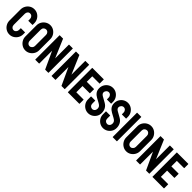

<svg xmlns="http://www.w3.org/2000/svg" viewBox="401 -2279 3862 3862"><g transform="rotate(45 2332.0 -348.5)"><path d="M224 10Q169 10 124.5 -17.5Q80 -45 54 -91Q28 -137 28 -194V-505Q28 -560 54 -606Q80 -652 124.5 -679.5Q169 -707 224 -707Q278 -707 322.5 -680Q367 -653 393.5 -607Q420 -561 420 -505V-459Q420 -455 416 -455H302Q298 -455 298 -459V-505Q298 -538 276.5 -562Q255 -586 222 -586Q188 -586 169 -561.5Q150 -537 150 -505V-194Q150 -157 171.5 -134Q193 -111 224 -111Q255 -111 276.5 -136.5Q298 -162 298 -194V-240Q298 -244 302 -244H416Q420 -244 420 -240V-194Q420 -137 393.5 -91Q367 -45 322.5 -17.5Q278 10 224 10Z M678 10Q624 10 579.5 -17.5Q535 -45 508 -90.5Q481 -136 481 -191V-507Q481 -562 508 -607.5Q535 -653 580 -680Q625 -707 678 -707Q732 -707 776 -680Q820 -653 847 -607.5Q874 -562 874 -507V-191Q874 -136 847.5 -90.5Q821 -45 776.5 -17.5Q732 10 678 10ZM678 -111Q708 -111 730.5 -135.5Q753 -160 753 -191V-507Q753 -540 731.5 -563Q710 -586 678 -586Q647 -586 625 -563.5Q603 -541 603 -507V-191Q603 -158 625 -134.5Q647 -111 678 -111Z M954 0Q950 0 950 -4V-692Q950 -696 954 -696H1048L1216 -302V-692Q1216 -696 1220 -696H1323Q1327 -696 1327 -692V-4Q1327 0 1323 0H1234L1064 -368V-4Q1064 0 1060 0Z M1418 0Q1414 0 1414 -4V-692Q1414 -696 1418 -696H1512L1680 -302V-692Q1680 -696 1684 -696H1787Q1791 -696 1791 -692V-4Q1791 0 1787 0H1698L1528 -368V-4Q1528 0 1524 0Z M1882 0Q1878 0 1878 -4V-692Q1878 -696 1882 -696H2204Q2208 -696 2208 -692V-579Q2208 -575 2204 -575H1999V-419H2204Q2208 -419 2208 -415V-302Q2208 -298 2204 -298H1999V-121H2205Q2209 -121 2209 -116V-4Q2209 0 2205 0Z M2462 -706Q2516 -706 2560.5 -678.5Q2605 -651 2631.5 -605.5Q2658 -560 2658 -505V-458Q2658 -454 2654 -454H2540Q2536 -454 2536 -458V-505Q2536 -538 2514.5 -561.5Q2493 -585 2462 -585Q2431 -585 2409 -561Q2387 -537 2387 -508Q2387 -468 2435 -441L2549 -377Q2605 -346 2631 -297Q2657 -248 2657 -189Q2657 -131 2630 -86.5Q2603 -42 2558.5 -16Q2514 10 2462 10Q2409 10 2364.5 -16.5Q2320 -43 2293.5 -87.5Q2267 -132 2267 -187V-269Q2267 -273 2271 -273H2384Q2388 -273 2388 -269V-187Q2388 -152 2410 -130Q2432 -108 2462 -108Q2493 -108 2514.5 -131.5Q2536 -155 2536 -190Q2536 -220 2522 -242Q2508 -264 2471 -284L2374 -337Q2324 -364 2295 -405Q2266 -446 2266 -505Q2266 -562 2292.5 -607.5Q2319 -653 2363.5 -679.5Q2408 -706 2462 -706Z M2887 -706Q2941 -706 2985.5 -678.5Q3030 -651 3056.5 -605.5Q3083 -560 3083 -505V-458Q3083 -454 3079 -454H2965Q2961 -454 2961 -458V-505Q2961 -538 2939.5 -561.5Q2918 -585 2887 -585Q2856 -585 2834 -561Q2812 -537 2812 -508Q2812 -468 2860 -441L2974 -377Q3030 -346 3056 -297Q3082 -248 3082 -189Q3082 -131 3055 -86.5Q3028 -42 2983.5 -16Q2939 10 2887 10Q2834 10 2789.5 -16.5Q2745 -43 2718.5 -87.5Q2692 -132 2692 -187V-269Q2692 -273 2696 -273H2809Q2813 -273 2813 -269V-187Q2813 -152 2835 -130Q2857 -108 2887 -108Q2918 -108 2939.5 -131.5Q2961 -155 2961 -190Q2961 -220 2947 -242Q2933 -264 2896 -284L2799 -337Q2749 -364 2720 -405Q2691 -446 2691 -505Q2691 -562 2717.5 -607.5Q2744 -653 2788.5 -679.5Q2833 -706 2887 -706Z M3157 0Q3153 0 3153 -4V-692Q3153 -696 3157 -696H3271Q3275 -696 3275 -692V-4Q3275 0 3271 0Z M3548 10Q3494 10 3449.5 -17.5Q3405 -45 3378 -90.5Q3351 -136 3351 -191V-507Q3351 -562 3378 -607.5Q3405 -653 3450 -680Q3495 -707 3548 -707Q3602 -707 3646 -680Q3690 -653 3717 -607.5Q3744 -562 3744 -507V-191Q3744 -136 3717.5 -90.5Q3691 -45 3646.5 -17.5Q3602 10 3548 10ZM3548 -111Q3578 -111 3600.5 -135.5Q3623 -160 3623 -191V-507Q3623 -540 3601.5 -563Q3580 -586 3548 -586Q3517 -586 3495 -563.5Q3473 -541 3473 -507V-191Q3473 -158 3495 -134.5Q3517 -111 3548 -111Z M3824 0Q3820 0 3820 -4V-692Q3820 -696 3824 -696H3918L4086 -302V-692Q4086 -696 4090 -696H4193Q4197 -696 4197 -692V-4Q4197 0 4193 0H4104L3934 -368V-4Q3934 0 3930 0Z M4288 0Q4284 0 4284 -4V-692Q4284 -696 4288 -696H4610Q4614 -696 4614 -692V-579Q4614 -575 4610 -575H4405V-419H4610Q4614 -419 4614 -415V-302Q4614 -298 4610 -298H4405V-121H4611Q4615 -121 4615 -116V-4Q4615 0 4611 0Z"/></g></svg>

Font: AL Dynamic
Style: Regular
Weight: 400
Version: Version 1.000; ttfautohint (v1.8.2) -l 8 -r 50 -G 200 -x 14 